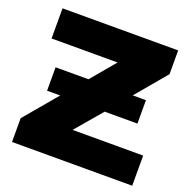

<svg xmlns="http://www.w3.org/2000/svg" viewBox="-125 -821 929 941"><g transform="rotate(20 339.5 -350.0)"><path d="M35.2 0V-124L179.2 -294.9H110.8V-417H282.2L388.2 -543H43.9V-700.2H647V-576.2L513.2 -417H582V-294.9H411.1L293.9 -157.2H662.1V0Z"/></g></svg>

Font: Montserrat ExtraBold
Style: Regular
Weight: 800
Designer: Julieta Ulanovsky
Foundry: Julieta Ulanovsky
Version: Version 9.000